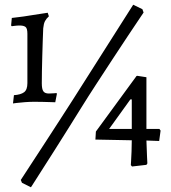

<svg xmlns="http://www.w3.org/2000/svg" viewBox="-20 -698 725 813"><path d="M35 -260 39 -295Q68 -297 82 -307.5Q96 -318 96 -346V-555Q96 -578 88 -584Q80 -590 63 -590Q53 -590 41.5 -588.5Q30 -587 30 -587L27 -590L30 -622Q36 -623 58.5 -625.5Q81 -628 104 -632Q136 -637 152.5 -639.5Q169 -642 175.5 -643Q182 -644 182 -644L187 -629Q176 -619 170.5 -608.5Q165 -598 163 -578Q162 -557 161 -525.5Q160 -494 159 -460Q158 -426 157.5 -395.5Q157 -365 157 -345Q157 -321 163.5 -311.5Q170 -302 187 -302Q198 -302 208.5 -303Q219 -304 219 -304L221 -301L214 -265Q214 -265 198.5 -265.5Q183 -266 162.5 -266.5Q142 -267 126 -267Q108 -267 86.5 -265.5Q65 -264 50 -262Q35 -260 35 -260ZM111 95 73 76 68 64Q68 64 82 42.5Q96 21 119.5 -15Q143 -51 172 -95.5Q201 -140 231 -186.5Q261 -233 288 -275L544 -678L583 -659L588 -645Q588 -645 569.5 -617.5Q551 -590 521 -545Q491 -500 456 -446.5Q421 -393 386.5 -340Q352 -287 326 -245Q299 -202 269.5 -154.5Q240 -107 211.5 -62.5Q183 -18 160.5 17.5Q138 53 124.5 74Q111 95 111 95ZM539 7 534 1Q534 1 535 -15.5Q536 -32 537 -56.5Q538 -81 538 -104L384 -107L386 -141L558 -376L561 -377L600 -371V-152H655L660 -145L654 -101L600 -103Q601 -67 602.5 -36.5Q604 -6 604 -6L600 0ZM442 -152H538V-277H532Z"/></svg>

Font: Alegreya
Style: Regular
Weight: 400
Designer: Juan Pablo del Peral
Foundry: Huerta Tipografica
Version: Version 2.009